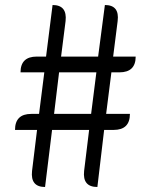

<svg xmlns="http://www.w3.org/2000/svg" viewBox="-20 -747 595 767"><path d="M160 0Q101 0 108 -64L128 -228H40Q40 -292 105 -292H136L157 -458H62Q62 -521 127 -521H164L190 -727Q249 -727 242 -663L224 -521H372L399 -727Q458 -727 450 -663L432 -521H522Q522 -458 457 -458H425L404 -292H499Q499 -228 434 -228H396L369 0Q309 0 316 -64L336 -228H188L160 0ZM196 -292H344L365 -458H216Z"/></svg>

Font: Swei Toothpaste CJK TC
Style: Regular
Weight: 400
Version: Version 1.0